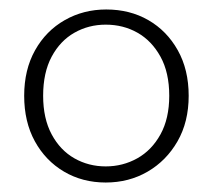

<svg xmlns="http://www.w3.org/2000/svg" viewBox="-20 -732 449 405"><path d="M203 -347Q154 -347 115 -370Q76 -393 53.5 -434Q31 -475 31 -530Q31 -585 54 -626Q77 -667 116.5 -689.5Q156 -712 204 -712Q254 -712 293 -689.5Q332 -667 355 -626Q378 -585 378 -530Q378 -475 354.5 -434Q331 -393 291.5 -370Q252 -347 203 -347ZM203 -381Q239 -381 269.5 -398Q300 -415 318.5 -448.5Q337 -482 337 -530Q337 -579 318.5 -612.5Q300 -646 270 -663Q240 -680 203 -680Q167 -680 137 -663Q107 -646 89 -612.5Q71 -579 71 -530Q71 -482 89 -448.5Q107 -415 137 -398Q167 -381 203 -381Z"/></svg>

Font: DM Sans 36pt ExtraLight
Style: Regular
Weight: 250
Designer: Colophon Foundry, Jonny Pinhorn
Foundry: Colophon Foundry
Version: Version 4.004;gftools[0.9.30]